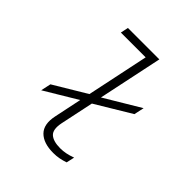

<svg xmlns="http://www.w3.org/2000/svg" viewBox="-201 -859 1002 1002"><g transform="rotate(45 300.0 -358.5)"><path d="M353 10Q280 10 245 -25.5Q210 -61 225 -132L257 -285L77 -177L89 -233L269 -341L341 -684H158L167 -727H399L324 -371L521 -489L509 -433L313 -315L274 -130Q263 -75 286.5 -54Q310 -33 361 -33Q382 -33 402 -37Q422 -41 447 -50L437 -5Q417 2 396.5 6Q376 10 353 10Z"/></g></svg>

Font: Red Hat Mono
Style: Italic
Weight: 300
Italic angle: -12°
Monospace: yes
Designer: Pentagram, MCKL
Foundry: Pentagram, MCKL
Version: Version 1.023